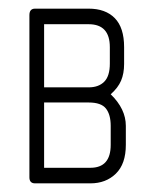

<svg xmlns="http://www.w3.org/2000/svg" viewBox="-20 -424 356 444"><path d="M189 0H61Q48 0 48 -14V-389Q48 -404 61 -404H185Q224 -404 245.5 -382Q267 -360 267 -315V-276Q267 -254 260 -237.5Q253 -221 236 -206Q271 -172 271 -133V-89Q271 -45 248 -22.5Q225 0 189 0ZM234 -315Q234 -368 185 -368H82V-222H185Q208 -222 221 -235Q234 -248 234 -277ZM236 -133Q236 -159 225 -173Q214 -187 185 -187H82V-36H189Q236 -36 236 -89Z"/></svg>

Font: Chathura
Style: Regular
Weight: 300
Designer: Appaji Ambarisha Darbha
Foundry: Aditya Fonts
Version: Version 1.00 2015